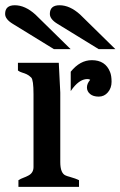

<svg xmlns="http://www.w3.org/2000/svg" viewBox="-36 -726 468 746"><path d="M198.2 -366.2V-96.2Q198.2 -52.2 219.7 -43.9Q226.6 -41 234.4 -39.1Q260.3 -31.7 271 -25.9V0H35.6V-25.9Q44.9 -31.7 55.2 -35.4Q65.4 -39.1 74.2 -43.9Q94.2 -54.2 94.2 -77.1V-359.9Q94.2 -416 85.2 -424.8Q76.2 -433.6 67.6 -437.5Q59.1 -441.4 49.8 -444.1Q40.5 -446.8 33.7 -452.1V-481.9H192.4ZM314.5 -416Q310.1 -418.9 303.2 -418.9Q270 -418.5 238.8 -372.1V-447.3Q274.9 -492.2 320.8 -492.2Q373.5 -492.2 391.6 -446.3Q397.5 -432.1 397.5 -408.2Q397.5 -384.3 383.3 -367.4Q369.1 -350.6 347.7 -350.6Q326.2 -350.6 314 -360.8Q301.8 -371.1 301.8 -386.2Q301.8 -401.4 314.5 -416ZM157.7 -671.9Q157.7 -705.6 195.3 -705.6Q235.4 -705.6 275.4 -669.4L412.1 -535.2H347.2L187.5 -633.3Q157.7 -651.4 157.7 -671.9ZM-16.1 -671.9Q-16.1 -705.6 21.5 -705.6Q61.5 -705.6 101.6 -669.4L238.3 -535.2H173.3L13.7 -633.3Q-16.1 -651.4 -16.1 -671.9Z"/></svg>

Font: Stardos Stencil
Style: Regular
Weight: 400
Version: Version 1.000